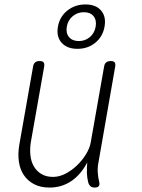

<svg xmlns="http://www.w3.org/2000/svg" viewBox="-20 -835 640 865"><path d="M407 10Q394 10 387 3.5Q380 -3 377 -15Q372 -36 371.5 -57Q371 -78 373 -103Q344 -48 301 -19Q258 10 203 10Q163 10 134 -5Q105 -20 87.5 -46Q70 -72 65 -107Q60 -142 67 -183L129 -535Q131 -548 138.5 -554Q146 -560 159 -560Q172 -560 176.5 -554Q181 -548 179 -535L119 -195Q114 -164 117 -135.5Q120 -107 132.5 -85.5Q145 -64 166.5 -51Q188 -38 219 -38Q247 -38 275 -52.5Q303 -67 327 -90Q351 -113 368 -141Q385 -169 389 -195L449 -535Q451 -548 458.5 -554Q466 -560 479 -560Q492 -560 496.5 -554Q501 -548 499 -535L423 -100Q419 -79 420.5 -57Q422 -35 427 -15Q430 -3 425 3.5Q420 10 407 10ZM329 -615Q282 -615 257.5 -642.5Q233 -670 241 -715Q249 -760 283.5 -787.5Q318 -815 365 -815Q412 -815 435.5 -787.5Q459 -760 451 -715Q443 -670 409.5 -642.5Q376 -615 329 -615ZM335 -650Q364 -650 385 -668Q406 -686 411 -715Q416 -744 401.5 -762Q387 -780 358 -780Q329 -780 307.5 -762Q286 -744 281 -715Q276 -686 291 -668Q306 -650 335 -650Z"/></svg>

Font: Maple Mono NL Thin
Style: Italic
Weight: 250
Italic angle: -10°
Monospace: yes
Designer: subframe7536
Version: Version 7.000